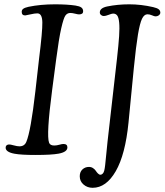

<svg xmlns="http://www.w3.org/2000/svg" viewBox="-20 -728 781 911"><path d="M147.9 -295.4 165.5 -450.7Q181.6 -579.1 180.9 -621.8Q180.2 -664.6 157.2 -664.6Q144.5 -664.6 123.8 -659.7Q103 -654.8 99.6 -654.8Q83 -654.8 83 -671.9Q83 -681.2 90.6 -686.5Q98.1 -691.9 115.7 -695.8Q172.4 -707.5 240.7 -707.5Q298.3 -707.5 337.9 -701.7Q357.4 -698.7 366 -692.4Q374.5 -686 374.5 -674.3Q374.5 -659.7 355 -659.7Q349.1 -659.7 336.2 -663.1Q323.2 -666.5 313.5 -666.5Q299.3 -666.5 290.5 -654.5Q281.7 -642.6 270.5 -593.5Q259.3 -544.4 246.6 -446.8L227.5 -301.8Q199.2 -86.4 212.9 -50.8Q217.8 -37.6 237.3 -37.6Q249 -37.6 261.7 -41.3Q274.4 -44.9 280.8 -44.9Q299.8 -44.9 299.8 -28.8Q299.8 -6.8 258.3 1Q224.6 7.3 148.4 7.3Q80.6 7.3 49.3 1.5Q6.8 -6.3 6.8 -27.3Q6.8 -41 22 -42.5Q28.8 -43 45.2 -38.3Q61.5 -33.7 72.3 -33.7Q96.2 -33.7 105 -55.2Q126 -105 147.9 -295.4ZM490.2 -55.7 535.2 -450.7Q542.5 -516.1 545.2 -556.4Q547.9 -596.7 545.4 -621.1Q543 -645.5 536.1 -654.5Q529.3 -663.6 516.6 -663.6Q510.7 -663.6 495.6 -657.7Q480.5 -651.9 472.7 -651.9Q465.3 -651.9 459.5 -656.7Q453.6 -661.6 453.6 -668.9Q453.6 -689.9 488.3 -697.3Q538.1 -707.5 593.3 -707.5Q648.9 -707.5 706.5 -694.3Q725.6 -689.9 733.2 -683.8Q740.7 -677.7 740.7 -668Q740.7 -661.1 734.1 -655.8Q727.5 -650.4 717.3 -650.4Q712.4 -650.4 701.2 -655.3Q689.9 -660.2 679.7 -660.2Q664.1 -660.2 653.8 -638.9Q643.6 -617.7 634.5 -563.7Q625.5 -509.8 615.2 -407.2L589.8 -147Q574.7 5.4 529.3 84.2Q483.9 163.1 419.4 163.1Q394.5 163.1 376.5 147.7Q358.4 132.3 358.4 108.4Q358.4 87.9 371.1 75.9Q383.8 64 402.3 64Q413.1 64 421.6 69.8Q430.2 75.7 434.6 82.5Q439 89.4 444.8 95.2Q450.7 101.1 456.5 101.1Q461.9 101.1 467 96.2Q472.2 91.3 474.6 81.5Q477.1 71.8 479 54.9Q481 38.1 484.1 4.9Q487.3 -28.3 490.2 -55.7Z"/></svg>

Font: Cooper*
Style: Italic
Weight: 400
Italic angle: -7°
Designer: Owen Earl
Foundry: indestructible type*
Version: Version 0.001